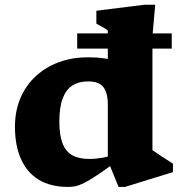

<svg xmlns="http://www.w3.org/2000/svg" viewBox="-20 -762 752 796"><path d="M427 -327Q427 -377.5 408.5 -401Q390 -424.5 345.5 -424.5Q307 -424.5 280.5 -407.8Q254 -391 240 -354.5Q226 -318 226 -258Q226 -202 239.2 -167.8Q252.5 -133.5 280 -118.2Q307.5 -103 350 -103Q376 -103 405.8 -108.2Q435.5 -113.5 464 -123.5V-93Q414 -56.5 381.5 -35Q349 -13.5 328.2 -3.2Q307.5 7 292.8 10Q278 13 263 13Q189.5 13 140.5 -17Q91.5 -47 66.8 -103Q42 -159 42 -235.5Q42 -303 65.2 -356.5Q88.5 -410 129.8 -447.5Q171 -485 226 -504.8Q281 -524.5 344.5 -524.5Q382.5 -524.5 413.8 -519.8Q445 -515 475.2 -503.8Q505.5 -492.5 541 -473L427 -464.5V-635Q423 -639.5 414.5 -644.5Q406 -649.5 396.5 -654.5Q387 -659.5 379.5 -664V-717.5L579.5 -742.5H623.5L612 -611.5V-139.5Q616.5 -136.5 627.2 -129.2Q638 -122 651 -113.2Q664 -104.5 676.5 -96.8Q689 -89 697 -83.5V-48.5L498 13H471.5L427 -96.5ZM300 -560.5V-623.5H692V-560.5Z"/></svg>

Font: Newsreader 7pt
Style: Bold
Weight: 700
Designer: Hugues Gentile
Foundry: Production Type
Version: Version 1.003